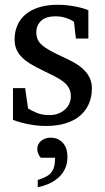

<svg xmlns="http://www.w3.org/2000/svg" viewBox="-20 -514 438 802"><path d="M363.8 -145Q363.8 -108.4 350.6 -79.1Q337.4 -49.8 313 -29.5Q288.6 -9.3 252.9 1.5Q217.3 12.2 172.9 12.2Q149.9 12.2 128.2 9.5Q106.4 6.8 88.1 2.7Q69.8 -1.5 55.7 -5.9Q41.5 -10.3 34.2 -13.2V-146H85L97.2 -61Q112.3 -51.3 134.5 -42.2Q156.7 -33.2 186 -33.2Q207.5 -33.2 224.1 -39.8Q240.7 -46.4 252.2 -57.1Q263.7 -67.9 269.8 -81.8Q275.9 -95.7 275.9 -110.8Q275.9 -131.8 267.6 -146.7Q259.3 -161.6 243.7 -173.6Q228 -185.5 205.3 -196.8Q182.6 -208 153.8 -222.2Q126.5 -235.4 105.5 -248.3Q84.5 -261.2 70.1 -276.1Q55.7 -291 48.3 -308.8Q41 -326.7 41 -349.1Q41 -382.3 53 -409.2Q64.9 -436 87.9 -454.8Q110.8 -473.6 144.3 -483.9Q177.7 -494.1 221.2 -494.1Q243.2 -494.1 263.2 -491.7Q283.2 -489.3 299.8 -485.8Q316.4 -482.4 329.1 -478.5Q341.8 -474.6 349.1 -471.2V-353H296.9L289.1 -422.9Q278.3 -431.2 257.3 -438.5Q236.3 -445.8 212.9 -445.8Q171.4 -445.8 151.6 -427Q131.8 -408.2 131.8 -378.9Q131.8 -361.8 137.5 -349.1Q143.1 -336.4 156 -325.2Q168.9 -314 190.2 -302.2Q211.4 -290.5 243.2 -275.9Q269.5 -264.2 291.5 -251.5Q313.5 -238.8 329.6 -223.1Q345.7 -207.5 354.7 -188.5Q363.8 -169.4 363.8 -145ZM261.7 142.1Q261.7 168 252.4 189Q243.2 210 226.6 225.6Q210 241.2 187.3 252Q164.6 262.7 137.7 268.1V237.8Q157.7 231.4 171.4 224.4Q185.1 217.3 193.6 207Q202.1 196.8 206.1 181.9Q210 167 210 145H150.9Q149.9 144 147.2 141.1Q144.5 138.2 142.1 133.3Q139.6 128.4 137.7 122.1Q135.7 115.7 135.7 107.9Q135.7 97.7 140.1 88.9Q144.5 80.1 152.3 74Q160.2 67.9 169.9 64.5Q179.7 61 190.9 61Q222.7 61 242.2 82.3Q261.7 103.5 261.7 142.1Z"/></svg>

Font: Charis SIL Phon
Style: Regular
Weight: 400
Foundry: SIL International
Version: Version 5.000